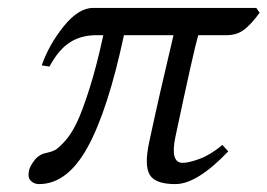

<svg xmlns="http://www.w3.org/2000/svg" viewBox="-20 -449 670 481"><path d="M622.1 -429.2 630.4 -417Q608.9 -387.7 591.1 -374.3Q573.2 -360.8 546.9 -360.8H476.6Q465.8 -324.7 419.4 -106Q405.8 -41 437.5 -41Q452.6 -41 480 -51Q507.3 -61 537.1 -85.9L551.8 -69.8Q473.6 12.2 419.4 12.2Q369.1 12.2 355.2 -11Q341.3 -34.2 353.5 -91.8Q377.9 -206.1 414.6 -360.8H290.5Q250.5 -173.3 199.7 -80.6Q148.9 12.2 77.6 12.2Q65.9 12.2 57.4 4.2Q48.8 -3.9 52.7 -22Q55.2 -33.2 66.7 -47.9Q78.1 -62.5 96.2 -65.9Q108.4 -68.4 116.9 -72.5Q125.5 -76.7 141.8 -94.5Q158.2 -112.3 172.1 -141.1Q186 -169.9 204.1 -226.8Q222.2 -283.7 238.8 -360.8H220.7Q182.6 -360.8 154.3 -342.3Q126 -323.7 104 -282.2L84.5 -285.2Q102.5 -336.9 139.6 -383.1Q176.8 -429.2 213.4 -429.2Z"/></svg>

Font: Linux Biolinum
Style: Italic
Weight: 400
Italic angle: -12°
Designer: Philipp H. Poll
Foundry: Philipp H. Poll
Version: Version 1.1.3 ; ttfautohint (v0.9)